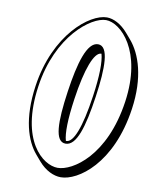

<svg xmlns="http://www.w3.org/2000/svg" viewBox="-95 -911 818 1029"><g transform="rotate(10 313.5 -396.5)"><path d="M89.6 -412C63.4 -230.7 102.5 -114.4 157.9 -49.7L185.1 -17.8C223.3 26.7 269.1 46.8 306.9 46.8C400 46.8 575.5 -74.2 619.6 -380.2C644.9 -555.7 602.8 -677 545.1 -744.5L517.8 -776.3C481.5 -818.8 438.8 -840 402.9 -840C310.2 -840 130.8 -698 89.6 -412ZM407.5 -643.1C419.6 -602.1 418.3 -522.6 402.3 -412C376.7 -234 341.4 -150 303.4 -150C302.5 -150 301.5 -150 300.6 -150.2C289 -189.4 290.2 -265.1 306.8 -380.2C330.7 -546.2 367.9 -643.2 406.3 -643.2C406.7 -643.2 407.1 -643.2 407.5 -643.1ZM104.6 -412C145.2 -694 321.1 -825 400.7 -825C480.8 -825 618 -694.1 577.3 -412C533.9 -110.2 362.8 0 281.8 0C201.4 0 61.1 -110.3 104.6 -412ZM264.6 -412C240 -241.2 241.7 -135 301.3 -135C360.4 -135 392.7 -241.2 417.3 -412C440.3 -571.5 440.9 -690 381.2 -690C321.1 -690 287.4 -570.5 264.6 -412Z"/></g></svg>

Font: Blink
Style: 3DObl
Weight: 400
Designer: Mew Too
Foundry: Cannot Into Space Fonts
Version: Version 001.000